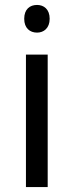

<svg xmlns="http://www.w3.org/2000/svg" viewBox="-20 -757 298 777"><path d="M130 -737C101 -737 78 -720 78 -681C78 -643 101 -625 130 -625C157 -625 181 -643 181 -681C181 -720 157 -737 130 -737ZM173 -536H85V0H173Z"/></svg>

Font: Noto Sans Bengali
Style: Regular
Weight: 400
Designer: Jelle Bosma - Monotype Design Team
Foundry: Monotype Imaging Inc.
Version: Version 2.003